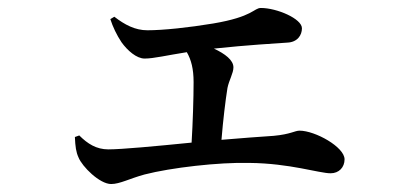

<svg xmlns="http://www.w3.org/2000/svg" viewBox="-20 -496 1040 482"><path d="M168 -152C169 -128 171 -114 177 -101C186 -78 230 -34 259 -34C281 -34 306 -48 343 -58C409 -75 529 -89 606 -87C708 -86 781 -61 810 -61C831 -61 845 -76 845 -96C845 -127 771 -168 732 -168C720 -168 710 -159 667 -155C633 -153 586 -149 536 -145C540 -194 546 -244 551 -275C555 -295 566 -312 566 -327C566 -345 545 -361 517 -374C602 -383 672 -387 701 -389C727 -390 738 -408 738 -425C738 -449 675 -476 635 -476C617 -476 616 -454 515 -437C455 -427 390 -420 350 -420C319 -420 293 -434 267 -454L257 -448C263 -429 273 -408 285 -390C300 -369 323 -349 343 -349C366 -349 398 -357 449 -365C460 -346 466 -323 466 -290C466 -250 464 -187 461 -138C371 -129 285 -121 252 -121C222 -121 200 -135 179 -156Z"/></svg>

Font: Noto Serif HK SemiBold
Style: Regular
Weight: 600
Designer: Ryoko NISHIZUKA 西塚涼子 (kana & ideographs); Frank Grießhammer (Latin, Greek & Cyrillic); Wenlong ZHANG 张文龙 (bopomofo); San
Foundry: Adobe
Version: Version 2.001;hotconv 1.1.0;makeotfexe 2.6.0